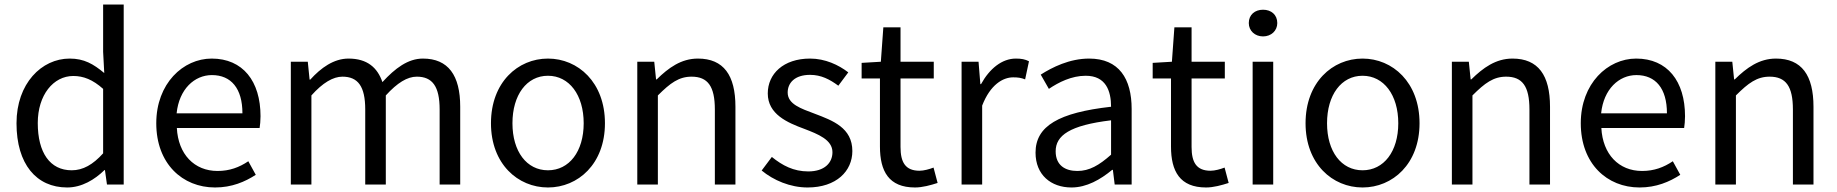

<svg xmlns="http://www.w3.org/2000/svg" viewBox="-20 -816 8124 849"><path d="M277 13C342 13 399 -22 442 -64H444L453 0H527V-796H436V-587L441 -493C393 -533 352 -557 288 -557C164 -557 53 -447 53 -271C53 -90 141 13 277 13ZM297 -63C201 -63 147 -141 147 -272C147 -396 216 -480 304 -480C349 -480 390 -464 436 -423V-138C391 -88 347 -63 297 -63Z M931 13C1005 13 1063 -12 1111 -43L1078 -103C1038 -76 995 -60 942 -60C839 -60 768 -134 762 -250H1128C1130 -263 1132 -282 1132 -302C1132 -457 1054 -557 916 -557C790 -557 671 -447 671 -271C671 -92 787 13 931 13ZM761 -315C772 -422 840 -484 917 -484C1002 -484 1052 -425 1052 -315Z M1266 0H1357V-394C1407 -450 1453 -477 1494 -477C1563 -477 1595 -434 1595 -332V0H1686V-394C1737 -450 1781 -477 1823 -477C1892 -477 1924 -434 1924 -332V0H2015V-344C2015 -483 1962 -557 1850 -557C1784 -557 1727 -514 1671 -453C1649 -517 1604 -557 1521 -557C1456 -557 1399 -516 1352 -464H1349L1341 -543H1266Z M2403 13C2536 13 2655 -91 2655 -271C2655 -452 2536 -557 2403 -557C2270 -557 2151 -452 2151 -271C2151 -91 2270 13 2403 13ZM2403 -63C2309 -63 2246 -146 2246 -271C2246 -396 2309 -481 2403 -481C2497 -481 2561 -396 2561 -271C2561 -146 2497 -63 2403 -63Z M2798 0H2889V-394C2944 -449 2982 -477 3038 -477C3110 -477 3141 -434 3141 -332V0H3232V-344C3232 -483 3180 -557 3066 -557C2992 -557 2936 -516 2884 -465H2881L2873 -543H2798Z M3551 13C3679 13 3749 -60 3749 -148C3749 -251 3662 -283 3583 -313C3522 -336 3463 -355 3463 -407C3463 -449 3494 -485 3562 -485C3611 -485 3649 -465 3687 -437L3731 -496C3688 -529 3629 -557 3562 -557C3444 -557 3375 -489 3375 -403C3375 -311 3461 -274 3537 -246C3597 -223 3661 -198 3661 -143C3661 -96 3626 -58 3554 -58C3489 -58 3440 -84 3393 -122L3348 -62C3400 -19 3474 13 3551 13Z M4026 13C4059 13 4095 3 4126 -7L4108 -75C4090 -68 4065 -61 4046 -61C3983 -61 3962 -99 3962 -166V-469H4109V-543H3962V-695H3886L3875 -543L3790 -538V-469H3871V-168C3871 -59 3910 13 4026 13Z M4232 0H4323V-349C4359 -442 4415 -474 4460 -474C4482 -474 4495 -472 4513 -465L4530 -545C4513 -554 4496 -557 4472 -557C4411 -557 4356 -513 4318 -444H4315L4307 -543H4232Z M4718 13C4785 13 4846 -22 4898 -65H4901L4909 0H4984V-334C4984 -468 4928 -557 4796 -557C4709 -557 4632 -518 4582 -486L4618 -423C4661 -452 4718 -481 4781 -481C4870 -481 4893 -414 4893 -344C4662 -318 4559 -259 4559 -141C4559 -43 4627 13 4718 13ZM4744 -60C4690 -60 4648 -85 4648 -147C4648 -217 4710 -262 4893 -284V-132C4840 -85 4797 -60 4744 -60Z M5313 13C5346 13 5382 3 5413 -7L5395 -75C5377 -68 5352 -61 5333 -61C5270 -61 5249 -99 5249 -166V-469H5396V-543H5249V-695H5173L5162 -543L5077 -538V-469H5158V-168C5158 -59 5197 13 5313 13Z M5519 0H5610V-543H5519ZM5565 -655C5601 -655 5628 -680 5628 -714C5628 -751 5601 -773 5565 -773C5529 -773 5502 -751 5502 -714C5502 -680 5529 -655 5565 -655Z M6005 13C6138 13 6257 -91 6257 -271C6257 -452 6138 -557 6005 -557C5872 -557 5753 -452 5753 -271C5753 -91 5872 13 6005 13ZM6005 -63C5911 -63 5848 -146 5848 -271C5848 -396 5911 -481 6005 -481C6099 -481 6163 -396 6163 -271C6163 -146 6099 -63 6005 -63Z M6400 0H6491V-394C6546 -449 6584 -477 6640 -477C6712 -477 6743 -434 6743 -332V0H6834V-344C6834 -483 6782 -557 6668 -557C6594 -557 6538 -516 6486 -465H6483L6475 -543H6400Z M7230 13C7304 13 7362 -12 7410 -43L7377 -103C7337 -76 7294 -60 7241 -60C7138 -60 7067 -134 7061 -250H7427C7429 -263 7431 -282 7431 -302C7431 -457 7353 -557 7215 -557C7089 -557 6970 -447 6970 -271C6970 -92 7086 13 7230 13ZM7060 -315C7071 -422 7139 -484 7216 -484C7301 -484 7351 -425 7351 -315Z M7565 0H7656V-394C7711 -449 7749 -477 7805 -477C7877 -477 7908 -434 7908 -332V0H7999V-344C7999 -483 7947 -557 7833 -557C7759 -557 7703 -516 7651 -465H7648L7640 -543H7565Z"/></svg>

Font: Squished Noto Sans CJK JP Regular
Style: Regular
Weight: 400
Designer: Ryoko NISHIZUKA (kana & ideographs); Paul D. Hunt (Latin, Greek & Cyrillic); Wenlong ZHANG (bopomofo); Sandoll Communica
Foundry: Adobe Systems Incorporated
Version: Version 1.004;PS 1.004;hotconv 1.0.82;makeotf.lib2.5.63406